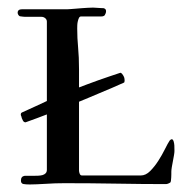

<svg xmlns="http://www.w3.org/2000/svg" viewBox="-20 -489 498 510"><path d="M35.6 -9.3Q35.6 -20.5 45.4 -22H64Q72.8 -22 80.1 -22.2Q87.4 -22.5 92.8 -23.9Q98.1 -25.4 101.3 -28.8Q104.5 -32.2 104.5 -38.1V-185.1Q91.8 -180.2 77.9 -175Q64 -169.9 47.9 -164.1Q43.5 -164.1 41 -168.5Q38.6 -172.9 37.6 -175.8Q37.6 -178.2 36.4 -180.4Q35.2 -182.6 35.2 -185.1Q35.2 -188.5 37.6 -189.9Q57.6 -199.2 74 -206.5Q90.3 -213.9 104.5 -220.7V-431.6Q104.5 -437 100.1 -440.7Q95.7 -444.3 90.3 -444.3H46.4Q43.9 -444.3 40.5 -444.8Q37.1 -445.3 32.7 -445.8Q30.3 -446.8 28.6 -449.7Q26.9 -452.6 26.9 -455.1Q26.9 -464.4 38.6 -464.4H158.7Q160.2 -464.4 166.3 -464.8Q172.4 -465.3 179.2 -465.8Q186 -466.3 191.4 -466.8Q196.8 -467.3 197.8 -467.3Q204.6 -467.8 213.1 -468.3Q221.7 -468.8 227.1 -468.8Q228.5 -468.8 232.4 -468.5Q236.3 -468.3 240.7 -468Q245.1 -467.8 249.3 -467.5Q253.4 -467.3 254.9 -467.3Q261.7 -465.8 261.7 -459.5Q261.7 -454.1 258.3 -448.7Q255.4 -445.3 249 -445.3H195.3Q191.9 -445.3 189.9 -441.7Q188 -438 186.8 -432.9Q185.5 -427.7 185.3 -422.4Q185.1 -417 185.1 -413.1Q185.1 -387.7 187.5 -362.5Q189.9 -337.4 189.9 -305.2V-256.8Q198.7 -260.3 211.9 -265.1Q225.1 -270 240 -275.4Q254.9 -280.8 270.3 -285.9Q285.6 -291 298.8 -295.4Q301.3 -296.4 304.2 -293Q307.1 -289.6 309.6 -284.2Q311 -279.8 311 -275.4Q311 -270 309.1 -269.5Q294.4 -262.7 277.6 -255.6Q260.7 -248.5 244.6 -241.7Q228.5 -234.9 214.1 -228.8Q199.7 -222.7 189.9 -218.8V-35.6Q189.9 -32.2 191.7 -27.6Q193.4 -22.9 197.8 -22.9H354Q367.2 -22.9 378.9 -34.7Q390.6 -46.4 400.6 -62Q410.6 -77.6 418.2 -93Q425.8 -108.4 430.7 -115.7Q433.6 -119.1 436.5 -119.1Q439 -119.1 440.9 -114.7Q442.9 -107.9 443.1 -102.8Q443.4 -97.7 443.4 -87.9Q443.4 -84 442.1 -76.4Q440.9 -68.8 439.2 -60.5Q437.5 -52.2 436.3 -44.7Q435.1 -37.1 435.1 -32.7Q435.1 -30.3 435.1 -26.1Q435.1 -22 434.8 -17.6Q434.6 -13.2 434.1 -9.5Q433.6 -5.9 432.6 -4.4Q425.8 0 420.4 0Q359.4 0 290 -1.2Q220.7 -2.4 151.9 -2.4Q139.6 -2.4 126.5 -2Q113.3 -1.5 101.1 -0.7Q88.9 0 77.9 0.5Q66.9 1 59.1 1Q48.8 1 42.2 -0.2Q35.6 -1.5 35.6 -9.3Z"/></svg>

Font: IM FELL French Canon SC
Style: Regular
Weight: 400
Designer: Igino Marini
Foundry: Igino Marini
Version: 3.00